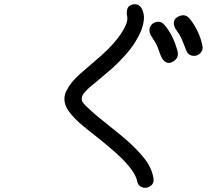

<svg xmlns="http://www.w3.org/2000/svg" viewBox="-20 -820 1040 900"><path d="M699.2 13.7Q704.1 37.1 687 50.8Q669.9 64.5 648.9 58.6Q627.9 52.7 623 29.3Q614.3 -15.6 544.9 -83Q506.8 -120.1 420.9 -188.5Q417 -191.4 402.8 -202.6Q388.7 -213.9 383.8 -217.8Q378.9 -221.7 366.7 -231.9Q354.5 -242.2 347.7 -248.5Q340.8 -254.9 331.5 -264.2Q322.3 -273.4 314.9 -282.2Q307.6 -291 300.8 -300.8Q284.2 -325.2 282.2 -349.6Q280.3 -374 292.5 -397Q304.7 -419.9 319.3 -437Q334 -454.1 356.4 -474.6Q370.1 -487.3 413.6 -523.9Q457 -560.5 484.4 -587.4Q511.7 -614.3 534.2 -643.6Q583 -710 576.2 -742.2Q566.4 -794.9 606.4 -799.8Q632.8 -802.7 645 -778.8Q657.2 -754.9 654.3 -727.5Q650.4 -681.6 613.3 -622.1Q592.8 -588.9 559.6 -553.2Q526.4 -517.6 506.3 -500Q486.3 -482.4 439.5 -443.4Q438.5 -442.4 426.3 -432.1Q414.1 -421.9 411.1 -419.9Q408.2 -418 398.4 -409.2Q388.7 -400.4 384.3 -395.5Q379.9 -390.6 373 -382.8Q359.4 -365.2 364.3 -347.7Q365.2 -343.8 371.1 -336.4Q377 -329.1 379.9 -326.2Q382.8 -323.2 389.2 -317.4Q395.5 -311.5 396.5 -310.5Q425.8 -282.2 487.8 -233.4Q549.8 -184.6 577.1 -160.2Q627 -115.2 658.7 -74.7Q690.4 -34.2 699.2 13.7ZM811.5 -583Q790 -659.2 750 -704.1Q735.4 -721.7 714.4 -717.3Q693.4 -712.9 684.6 -695.8Q675.8 -678.7 685.5 -657.2Q688.5 -651.4 698.7 -635.7Q709 -620.1 713.9 -610.4Q717.8 -602.5 726.1 -578.6Q734.4 -554.7 741.2 -543.9Q762.7 -513.7 792 -531.7Q821.3 -549.8 811.5 -583ZM928.7 -606.4Q915 -673.8 870.1 -731.4Q848.6 -757.8 817.4 -743.2Q786.1 -728.5 797.9 -695.3Q800.8 -686.5 811.5 -671.9Q822.3 -657.2 825.2 -650.4Q832 -637.7 841.3 -613.3Q850.6 -588.9 853.5 -582Q862.3 -561.5 882.8 -558.6Q903.3 -555.7 918.5 -570.3Q933.6 -585 928.7 -606.4Z"/></svg>

Font: irohamaru Regular
Style: Regular
Weight: 400
Designer: [Source Han Sans]
Ryoko NISHIZUKA  (kana & ideographs); Paul D. Hunt (Latin, Greek & Cyrillic); Wenlong ZHANG  (bopomofo
Version: Version 1.00